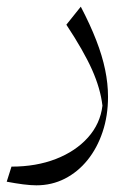

<svg xmlns="http://www.w3.org/2000/svg" viewBox="-20 -285 414 572"><path d="M301.8 3.4Q301.8 -36.1 293.2 -77.4Q284.7 -118.7 266.8 -164.8Q249 -210.9 220.7 -265.1L177.7 -211.4Q229 -133.8 254.2 -77.4Q279.3 -21 285.2 29.8Q278.8 83.5 242.2 124.5Q205.6 165.5 146.7 188.5Q87.9 211.4 14.2 211.4L0 256.3Q25.9 261.2 48.8 264.2Q71.8 267.1 88.4 267.1Q134.3 267.1 173.1 247.3Q211.9 227.5 240.7 191.9Q269.5 156.2 285.6 108.2Q301.8 60.1 301.8 3.4Z"/></svg>

Font: Pinar-VF
Style: Regular
Weight: 300
Designer: Amin Abedi
Version: Version 3.0